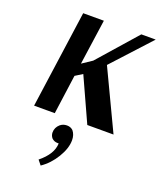

<svg xmlns="http://www.w3.org/2000/svg" viewBox="-175 -757 1002 1204"><g transform="rotate(20 326.0 -155.5)"><path d="M77 0 168 -650H306L263 -348L329 -392L556 -650H652L419 -396L607 0H432L299 -292L251 -262L215 0ZM269 62Q288 46 314 46Q339 46 355 62Q375 86 375 123Q375 177 337 239.5Q299 302 244 339L219 308Q301 242 303 170H296Q272 170 256 154Q243 138 243 118Q243 85 269 62Z"/></g></svg>

Font: Arsenal
Style: Bold Italic
Weight: 700
Italic angle: -9°
Designer: Andrij Shevchenko
Foundry: Stairsfor.com
Version: Version 1.000